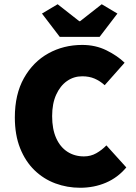

<svg xmlns="http://www.w3.org/2000/svg" viewBox="-20 -874 640 906"><path d="M358 12Q297 12 241.5 -8.5Q186 -29 143 -70.5Q100 -112 75 -174.5Q50 -237 50 -320Q50 -429 93 -505.5Q136 -582 208 -622Q280 -662 368 -662Q431 -662 482.5 -636.5Q534 -611 568 -578L474 -472Q452 -492 426.5 -503Q401 -514 368 -514Q328 -514 296 -491.5Q264 -469 245 -427Q226 -385 226 -326Q226 -265 245 -222.5Q264 -180 298 -158Q332 -136 376 -136Q408 -136 434.5 -151Q461 -166 482 -188L576 -84Q536 -36 480 -12Q424 12 358 12ZM262 -700 178 -810 252 -854 354 -774H358L460 -854L534 -810L450 -700Z"/></svg>

Font: Source Code Pro ExtraLight Black
Style: Regular
Weight: 900
Monospace: yes
Version: Version 1.018;hotconv 1.0.116;makeotfexe 2.5.65601